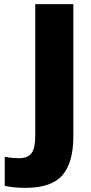

<svg xmlns="http://www.w3.org/2000/svg" viewBox="-20 -725 441 932"><path d="M102 187Q84 187 57 185Q30 183 3 177V36Q22 40 41 41.5Q60 43 71 43Q116 43 133.5 18Q151 -7 151 -63V-705H336V-63Q336 64 283 125.5Q230 187 102 187Z"/></svg>

Font: Mulish Black
Style: Regular
Weight: 900
Designer: Vernon Adams
Foundry: Vernon Adams
Version: Version 3.603; ttfautohint (v1.8.3)